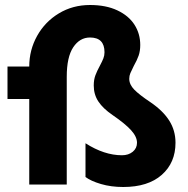

<svg xmlns="http://www.w3.org/2000/svg" viewBox="-20 -738 752 768"><path d="M97 -472Q97 -538 128.5 -594.5Q160 -651 215.5 -684.5Q271 -718 340 -718Q404 -718 449.5 -696.5Q495 -675 518 -639Q541 -603 541 -558Q541 -534 534.5 -515.5Q528 -497 515 -474Q506 -456 501.5 -445.5Q497 -435 497 -423Q497 -400 517 -379.5Q537 -359 582 -329Q632 -295 657 -255.5Q682 -216 682 -167Q682 -87 627 -38.5Q572 10 473 10Q424 10 383.5 -2Q343 -14 322 -30V-165Q397 -117 468 -117Q494 -117 511 -131Q528 -145 528 -167Q528 -191 504.5 -217Q481 -243 430 -278Q392 -304 373.5 -332Q355 -360 355 -396Q355 -419 361.5 -436.5Q368 -454 380 -476Q389 -493 393.5 -504.5Q398 -516 398 -529Q398 -588 340 -588Q299 -588 273 -549Q247 -510 247 -431V0H97V-342H10V-472Z"/></svg>

Font: Madhuban Bold
Style: Regular
Weight: 700
Designer: jaikishan Patel
Foundry: MagicType
Version: Version 1.000